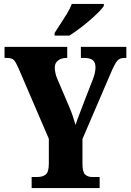

<svg xmlns="http://www.w3.org/2000/svg" viewBox="-20 -951 660 971"><path d="M140 0V-56H170Q196 -56 211.5 -68.5Q227 -81 227 -124V-249L74 -605Q61 -635 51 -646.5Q41 -658 14 -658H3V-714H320V-658H317Q290 -658 273.5 -645Q257 -632 257 -609Q257 -598 260 -583Q263 -568 269 -554L330 -411Q342 -383 348.5 -362.5Q355 -342 362 -319Q370 -344 381.5 -373.5Q393 -403 405 -435L449 -548Q458 -571 460.5 -586.5Q463 -602 463 -609Q463 -636 449 -647Q435 -658 405 -658H389V-714H619V-658H609Q585 -658 572.5 -643Q560 -628 540 -581L397 -248V-123Q397 -80 411 -68Q425 -56 444 -56H484V0ZM256 -784Q269 -805 286 -830.5Q303 -856 319 -882.5Q335 -909 343 -931H505V-921Q497 -908 477.5 -888.5Q458 -869 432.5 -847Q407 -825 380 -805Q353 -785 331 -771H256Z"/></svg>

Font: Noto Serif Tamil ExtraCondensed Black
Style: Italic
Weight: 900
Width: 2
Italic angle: -12°
Designer: Indian Type Foundry, Tom Grace, and the Monotype Design Team
Foundry: Monotype Imaging Inc.
Version: Version 2.003; ttfautohint (v1.8.4.7-5d5b)